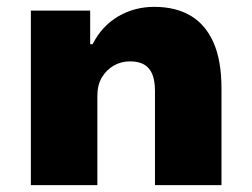

<svg xmlns="http://www.w3.org/2000/svg" viewBox="-20 -540 735 560"><path d="M70 0V-509H243V-411H250Q277 -464 324.5 -492Q372 -520 430 -520Q492 -520 535.5 -494.5Q579 -469 602.5 -416.5Q626 -364 626 -281V0H432V-275Q432 -305 424 -324Q416 -343 400 -352Q384 -361 359 -361Q333 -361 311.5 -348.5Q290 -336 277 -314Q264 -292 264 -261V0Z"/></svg>

Font: Nunito Sans 6pt Black
Style: Regular
Weight: 900
Version: Version 3.101;gftools[0.9.27]